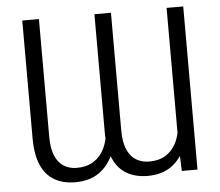

<svg xmlns="http://www.w3.org/2000/svg" viewBox="-52 -786 977 853"><g transform="rotate(-5 436.5 -360.0)"><path d="M721.2 -106.9V-727.5H795.4V0H725.6ZM726.6 -223.6 761.7 -224.1Q763.2 -157.2 742.2 -104.5Q721.2 -51.8 679 -21.5Q636.7 8.8 572.8 8.8Q520 8.8 481 -13.2Q441.9 -35.2 420.7 -81.8Q399.4 -128.4 399.4 -203.1V-727.5H473.1V-203.1Q473.1 -149.4 487.8 -116.7Q502.4 -84 527.8 -69.1Q553.2 -54.2 584.5 -54.2Q634.3 -54.2 665.8 -77.6Q697.3 -101.1 712.2 -139.6Q727.1 -178.2 726.6 -223.6ZM405.8 -223.6 440.9 -224.1Q442.4 -157.2 421.1 -104.5Q399.9 -51.8 357.2 -21.5Q314.5 8.8 250 8.8Q196.8 8.8 158 -13.2Q119.1 -35.2 98.4 -82Q77.6 -128.9 77.6 -203.1V-727.5H151.9V-203.1Q151.9 -149.4 166.3 -116.7Q180.7 -84 205.6 -69.1Q230.5 -54.2 261.7 -54.2Q302.2 -54.2 329.8 -69.3Q357.4 -84.5 374 -109.1Q390.6 -133.8 398.2 -163.8Q405.8 -193.8 405.8 -223.6Z"/></g></svg>

Font: Inter 18pt Light
Style: Regular
Weight: 300
Designer: Rasmus Andersson
Foundry: rsms
Version: Version 4.001;git-66647c0bb